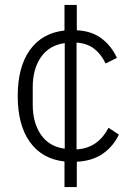

<svg xmlns="http://www.w3.org/2000/svg" viewBox="-20 -646 537 780"><path d="M242 114V10Q151 0 101.5 -69Q52 -138 52 -256Q52 -374 101.5 -443Q151 -512 242 -522V-626H292V-523Q353 -520 393 -489.5Q433 -459 455 -411L409 -388Q391 -426 362.5 -448Q334 -470 291 -473V-39Q337 -42 369 -65Q401 -88 421 -127L463 -99Q440 -51 397.5 -21.5Q355 8 292 11V114ZM113 -220Q113 -147 146.5 -98.5Q180 -50 243 -42V-471Q180 -462 146.5 -414Q113 -366 113 -292Z"/></svg>

Font: IBM Plex Thai Light
Style: Regular
Weight: 300
Designer: Mike Abbink, Paul van der Laan, Pieter van Rosmalen, Ben Mitchell, Mark Frömberg
Foundry: Bold Monday
Version: Version 1.0